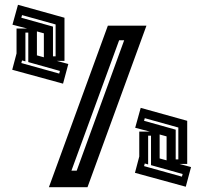

<svg xmlns="http://www.w3.org/2000/svg" viewBox="-20 -720 847 801"><path d="M345 61H184L430 -613H591ZM477 -552 278 -8H300L498 -552ZM31 -429 49 -497V-601H93L32 -617L55 -700L249 -646V-466H217L265 -453L243 -371ZM201 -485H212V-618L72 -657L69 -646L201 -609ZM134 -489 163 -481V-581L134 -589ZM72 -468 69 -457 227 -413 230 -424 98 -461V-584H86V-464ZM543 1 561 -67V-171H605L544 -187L567 -270L761 -216V-36H729L777 -23L755 59ZM713 -55H724V-188L584 -227L581 -216L713 -179ZM646 -59 675 -51V-151L646 -159ZM584 -38 581 -27 739 17 742 6 610 -31V-154H598V-34Z"/></svg>

Font: Blaka Hollow
Style: Regular
Weight: 400
Designer: Mohamed Gaber
Foundry: Kief Type Foundry
Version: Version 1.003; ttfautohint (v1.8.4.7-5d5b)